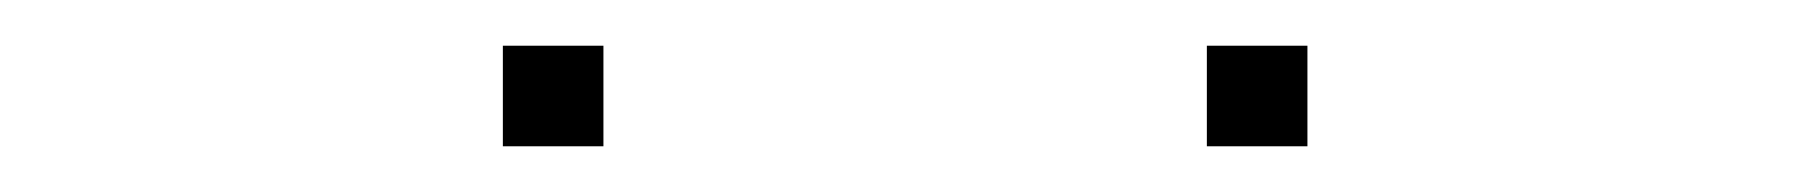

<svg xmlns="http://www.w3.org/2000/svg" viewBox="-20 -689 792 84"><path d="M200 -625V-669H244V-625ZM508 -625V-669H552V-625Z"/></svg>

Font: Panamera Light
Style: Regular
Weight: 300
Designer: Bastien Sozeau
Foundry: NBR — Bastien Sozeau
Version: Version 3.002; ttfautohint (v1.8.4.7-5d5b);gftools[0.9.33]